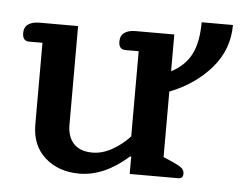

<svg xmlns="http://www.w3.org/2000/svg" viewBox="-44 -594 825 660"><g transform="rotate(5 368.0 -263.5)"><path d="M87 -141V-423H41Q18 -423 18 -451Q18 -471 32 -481Q46 -491 71 -491H204V-151Q204 -109 226 -85.5Q248 -62 291 -62Q324 -62 357.5 -80.5Q391 -99 419 -129V-423H373Q350 -423 350 -451Q350 -471 364 -481Q378 -491 403 -491H536V-364Q584 -389 605 -431Q626 -473 626 -541H734Q734 -456 678.5 -392Q623 -328 536 -294V-68L573 -52Q593 -43 601 -35.5Q609 -28 609 -17Q609 0 593 0H425V-60H421Q338 14 252 14Q180 14 133.5 -27.5Q87 -69 87 -141Z"/></g></svg>

Font: Maitree Semibold
Style: Regular
Weight: 600
Designer: CadsonDemak Team
Foundry: CadsonDemak
Version: Version 1.010